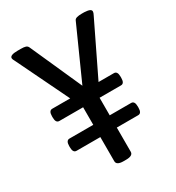

<svg xmlns="http://www.w3.org/2000/svg" viewBox="-170 -805 831 909"><g transform="rotate(-30 245.0 -350.0)"><path d="M461 -667 323 -382H407Q426 -382 426 -352V-345Q426 -315 407 -315H290V-219H407Q426 -219 426 -189V-182Q426 -152 407 -152H290V-20Q290 2 252 2H238Q200 2 200 -20V-152H70Q51 -152 51 -182V-189Q51 -219 70 -219H200V-315H70Q51 -315 51 -345V-352Q51 -382 70 -382H168L30 -667Q23 -679 23 -685Q23 -702 65 -702H83Q100 -702 109 -699Q118 -696 122 -687L248 -405L375 -688Q378 -696 388.5 -699Q399 -702 415 -702H429Q449 -701 458 -697Q467 -693 467 -685Q467 -678 461 -667Z"/></g></svg>

Font: Asap Condensed
Style: Regular
Weight: 400
Designer: Pablo Cosgaya
Foundry: Omnibus-Type
Version: Version 1.010; ttfautohint (v1.8)